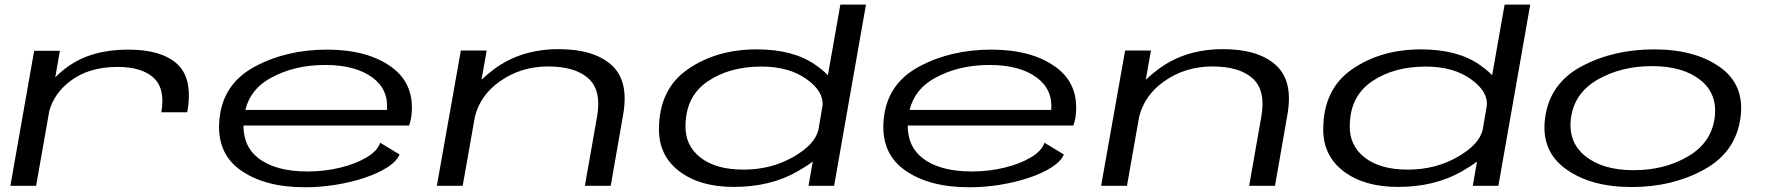

<svg xmlns="http://www.w3.org/2000/svg" viewBox="-20 -805 7653 832"><path d="M679 -318.5Q697 -420 646 -467.5Q595 -515 489 -515Q366 -515 285.5 -454.5Q214 -400 193.5 -323.5L136.5 0H25L128 -585H239.5L219.5 -470Q242 -493 271.5 -514.5Q375 -590 535.5 -590Q682 -590 749.5 -526Q817 -462 791.5 -318.5Z M1302.5 6.5Q1124 6.5 1019.5 -69.8Q915 -146 931.5 -293.5Q947.5 -443 1084.5 -516.5Q1221.5 -590 1397 -590Q1572.5 -590 1676.8 -514.2Q1781 -438.5 1762 -297Q1758 -273.5 1752.5 -261H1035Q1035 -170 1098.5 -120.5Q1173.5 -62 1311.5 -62Q1387.5 -62 1455.5 -78.8Q1523.5 -95.5 1570 -123.8Q1616.5 -152 1627.5 -186.5L1711.5 -135.5Q1699 -106 1659 -80.2Q1619 -54.5 1561.2 -35Q1503.5 -15.5 1436.2 -4.5Q1369 6.5 1302.5 6.5ZM1043 -328.5H1657Q1663.5 -418 1594 -469Q1520 -523.5 1389 -523.5Q1254.5 -523.5 1152 -466.5Q1065.5 -419 1043 -328.5Z M1873 0 1977 -586H2089L2066.5 -459.5Q2090 -482 2120 -504.5Q2237 -592 2401 -592Q2552.5 -592 2629.2 -523.8Q2706 -455.5 2680.5 -309.5L2626.5 0H2514.5L2567.5 -301Q2587 -413.5 2529.8 -465.2Q2472.5 -517 2355 -517Q2236 -517 2144 -451Q2061.5 -392 2038 -300L1985 0Z M3483.5 0 3502 -105Q3475 -84.5 3435.5 -62Q3318.5 5 3159.5 5Q3013.5 5 2924.5 -62.2Q2835.5 -129.5 2835.5 -244Q2835.5 -418 2960 -504.5Q3084.5 -591 3259.5 -591Q3417.5 -591 3513.5 -524Q3547 -500.5 3567.5 -479L3621.5 -785H3732.5L3594.5 0ZM3526.5 -243 3544.5 -348Q3549 -408.5 3478 -460Q3401.5 -516.5 3280 -516.5Q3141 -516.5 3046.5 -452.2Q2952 -388 2950.5 -261Q2948.5 -174 3015.8 -122Q3083 -70 3201.5 -70Q3323 -70 3419.5 -126Q3512 -179.5 3526.5 -243Z M4181 6.5Q4002.5 6.5 3898 -69.8Q3793.5 -146 3810 -293.5Q3826 -443 3963 -516.5Q4100 -590 4275.5 -590Q4451 -590 4555.2 -514.2Q4659.5 -438.5 4640.5 -297Q4636.5 -273.5 4631 -261H3913.5Q3913.5 -170 3977 -120.5Q4052 -62 4190 -62Q4266 -62 4334 -78.8Q4402 -95.5 4448.5 -123.8Q4495 -152 4506 -186.5L4590 -135.5Q4577.5 -106 4537.5 -80.2Q4497.5 -54.5 4439.8 -35Q4382 -15.5 4314.8 -4.5Q4247.5 6.5 4181 6.5ZM3921.5 -328.5H4535.5Q4542 -418 4472.5 -469Q4398.5 -523.5 4267.5 -523.5Q4133 -523.5 4030.5 -466.5Q3944 -419 3921.5 -328.5Z M4751.5 0 4855.5 -586H4967.5L4945 -459.5Q4968.5 -482 4998.5 -504.5Q5115.5 -592 5279.5 -592Q5431 -592 5507.8 -523.8Q5584.5 -455.5 5559 -309.5L5505 0H5393L5446 -301Q5465.5 -413.5 5408.2 -465.2Q5351 -517 5233.5 -517Q5114.5 -517 5022.5 -451Q4940 -392 4916.5 -300L4863.5 0Z M6362 0 6380.5 -105Q6353.5 -84.5 6314 -62Q6197 5 6038 5Q5892 5 5803 -62.2Q5714 -129.5 5714 -244Q5714 -418 5838.5 -504.5Q5963 -591 6138 -591Q6296 -591 6392 -524Q6425.5 -500.5 6446 -479L6500 -785H6611L6473 0ZM6405 -243 6423 -348Q6427.5 -408.5 6356.5 -460Q6280 -516.5 6158.5 -516.5Q6019.5 -516.5 5925 -452.2Q5830.5 -388 5829 -261Q5827 -174 5894.2 -122Q5961.5 -70 6080 -70Q6201.5 -70 6298 -126Q6390.5 -179.5 6405 -243Z M7050 5.5Q6873 5.5 6764.5 -73.2Q6656 -152 6675.5 -294.5Q6695.5 -443.5 6833 -517.2Q6970.5 -591 7148 -591Q7324.5 -591 7433 -514.2Q7541.5 -437.5 7522 -294.5Q7502 -146 7364.5 -70.2Q7227 5.5 7050 5.5ZM7059.5 -67.5Q7192.5 -67.5 7294 -126.8Q7395.5 -186 7410 -293.5Q7424 -398.5 7348 -458.5Q7272 -518.5 7138.5 -518.5Q7005 -518.5 6903.5 -460.2Q6802 -402 6787.5 -293.5Q6774 -189.5 6849.8 -128.5Q6925.5 -67.5 7059.5 -67.5Z"/></svg>

Font: Anybody UltraExpanded Regular
Style: Italic
Weight: 400
Width: 9
Italic angle: -10°
Designer: Tyler Finck
Foundry: Etcetera Type Company
Version: Version 1.010; ttfautohint (v1.8.3) -l 8 -r 50 -G 200 -x 14 